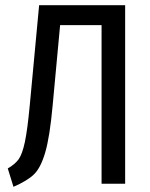

<svg xmlns="http://www.w3.org/2000/svg" viewBox="-20 -709 579 741"><path d="M463 -689V0H372V-612H212L183 -300Q172 -180 154.5 -120.5Q137 -61 111 -36Q85 -11 32 12L10 -59Q38 -75 52 -94.5Q66 -114 76 -161Q86 -208 95 -304L131 -689Z"/></svg>

Font: Fira Sans Extra Condensed
Style: Regular
Weight: 400
Width: 1
Designer: Carrois Corporate & Edenspiekermann AG
Foundry: Carrois Corporate GbR & Edenspiekermann AG
Version: Version 4.203